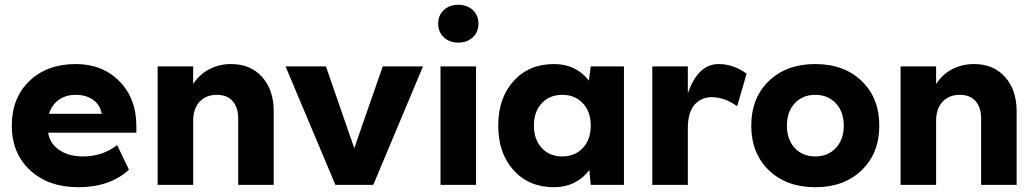

<svg xmlns="http://www.w3.org/2000/svg" viewBox="-20 -780 4359 810"><path d="M299.8 -509.8Q412.6 -509.8 483.9 -437Q555.2 -364.3 555.2 -250V-220.2H183.1Q189.9 -174.8 229.7 -147.5Q269.5 -120.1 330.1 -120.1Q413.1 -120.1 474.1 -168L523.9 -64Q443.8 9.8 310.1 9.8Q184.1 9.8 106.9 -61.8Q29.8 -133.3 29.8 -250Q29.8 -366.7 104 -438.2Q178.2 -509.8 299.8 -509.8ZM187 -299.8H409.2Q402.8 -337.4 373 -358.6Q343.3 -379.9 299.8 -379.9Q257.3 -379.9 227.5 -358.4Q197.8 -336.9 187 -299.8Z M984.9 -279.8Q984.9 -326.2 961.9 -353Q939 -379.9 895 -379.9Q849.1 -379.9 822 -350.8Q794.9 -321.8 794.9 -270V0H645V-500H794.9V-425.8Q822.3 -467.3 863.8 -488.5Q905.3 -509.8 955.1 -509.8Q1037.1 -509.8 1085.9 -455.1Q1134.8 -400.4 1134.8 -310.1V0H984.9Z M1594.7 -500H1764.6L1554.7 0H1395L1184.6 -500H1355L1474.6 -154.8Z M1838.4 -500H1988.3V0H1838.4ZM1852.3 -737.5Q1876 -759.8 1913.6 -759.8Q1951.2 -759.8 1974.9 -737.5Q1998.5 -715.3 1998.5 -680.2Q1998.5 -645 1974.6 -622.6Q1950.7 -600.1 1913.6 -600.1Q1876.5 -600.1 1852.5 -622.6Q1828.6 -645 1828.6 -680.2Q1828.6 -715.3 1852.3 -737.5Z M2472.2 0 2466.3 -62Q2409.7 9.8 2317.4 9.8Q2211.4 9.8 2146.7 -61.8Q2082 -133.3 2082 -250Q2082 -366.7 2146.7 -438.2Q2211.4 -509.8 2317.4 -509.8Q2409.7 -509.8 2464.4 -439.9L2472.2 -500H2612.3V0ZM2265.4 -155.8Q2298.3 -120.1 2352.1 -120.1Q2405.8 -120.1 2439 -155.8Q2472.2 -191.4 2472.2 -250Q2472.2 -308.6 2439 -344.2Q2405.8 -379.9 2352.1 -379.9Q2298.3 -379.9 2265.4 -344.2Q2232.4 -308.6 2232.4 -250Q2232.4 -191.4 2265.4 -155.8Z M3089.8 -332Q3036.6 -370.1 2981.9 -370.1Q2962.9 -370.1 2946 -363.5Q2929.2 -356.9 2914.3 -342.8Q2899.4 -328.6 2890.6 -302.5Q2881.8 -276.4 2881.8 -240.2V0H2731.9V-500H2881.8V-386.2Q2924.3 -509.8 3011.7 -509.8Q3074.2 -509.8 3129.9 -469.2Z M3223.6 -438.2Q3297.9 -509.8 3419.4 -509.8Q3541 -509.8 3615.2 -438.2Q3689.5 -366.7 3689.5 -250Q3689.5 -133.3 3615.2 -61.8Q3541 9.8 3419.4 9.8Q3297.9 9.8 3223.6 -61.8Q3149.4 -133.3 3149.4 -250Q3149.4 -366.7 3223.6 -438.2ZM3332.8 -155.8Q3365.7 -120.1 3419.4 -120.1Q3473.1 -120.1 3506.3 -155.8Q3539.6 -191.4 3539.6 -250Q3539.6 -308.6 3506.3 -344.2Q3473.1 -379.9 3419.4 -379.9Q3365.7 -379.9 3332.8 -344.2Q3299.8 -308.6 3299.8 -250Q3299.8 -191.4 3332.8 -155.8Z M4119.1 -279.8Q4119.1 -326.2 4096.2 -353Q4073.2 -379.9 4029.3 -379.9Q3983.4 -379.9 3956.3 -350.8Q3929.2 -321.8 3929.2 -270V0H3779.3V-500H3929.2V-425.8Q3956.5 -467.3 3998 -488.5Q4039.6 -509.8 4089.4 -509.8Q4171.4 -509.8 4220.2 -455.1Q4269 -400.4 4269 -310.1V0H4119.1Z"/></svg>

Font: Gully
Style: Bold
Weight: 700
Designer: jaikishan Patel
Foundry: MagicType
Version: Version 1.000;Glyphs 3.2 (3242)